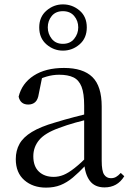

<svg xmlns="http://www.w3.org/2000/svg" viewBox="-20 -841 597 876"><path d="M190 15Q130 15 91 -19Q52 -53 52 -115Q52 -154 69 -184.5Q86 -215 125.5 -239Q165 -263 231 -282Q273 -295 319 -307Q365 -319 405 -328V-303Q365 -293 324 -281.5Q283 -270 249 -257Q185 -234 158.5 -202Q132 -170 132 -128Q132 -82 157.5 -58Q183 -34 225 -34Q248 -34 270 -43Q292 -52 320 -74Q348 -96 386 -134L395 -87H371Q340 -54 312.5 -31Q285 -8 256 3.5Q227 15 190 15ZM457 14Q412 14 389.5 -16.5Q367 -47 364 -100V-103V-359Q364 -415 352 -445.5Q340 -476 315 -488Q290 -500 250 -500Q221 -500 192 -491.5Q163 -483 130 -465L173 -492L157 -413Q153 -386 140.5 -375Q128 -364 109 -364Q73 -364 65 -400Q80 -461 134 -496Q188 -531 272 -531Q359 -531 401.5 -489.5Q444 -448 444 -355V-108Q444 -61 455 -44.5Q466 -28 486 -28Q499 -28 509 -33.5Q519 -39 531 -52L547 -37Q531 -11 508.5 1.5Q486 14 457 14ZM267 -641Q300 -641 318.5 -664Q337 -687 337 -716Q337 -746 318.5 -768Q300 -790 267 -790Q234 -790 216 -768Q198 -746 198 -716Q198 -687 216 -664Q234 -641 267 -641ZM267 -610Q225 -610 192 -638.5Q159 -667 159 -716Q159 -764 192 -792.5Q225 -821 267 -821Q310 -821 343 -793Q376 -765 376 -716Q376 -667 343 -638.5Q310 -610 267 -610Z"/></svg>

Font: Noto Serif SC
Style: Regular
Weight: 400
Designer: Ryoko NISHIZUKA 西塚涼子 (kana & ideographs); Frank Grießhammer (Latin, Greek & Cyrillic); Wenlong ZHANG 张文龙 (bopomofo); San
Foundry: Adobe
Version: Version 2.002-H1;hotconv 1.1.0;makeotfexe 2.6.0